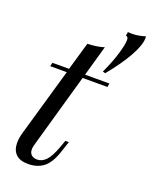

<svg xmlns="http://www.w3.org/2000/svg" viewBox="-151 -885 772 980"><g transform="rotate(20 234.5 -395.0)"><path d="M121 -85Q118 -73 118 -63Q118 -43 130 -33Q142 -23 161 -23Q186 -23 207.5 -44.5Q229 -66 250 -123L264 -162H283L262 -99Q241 -37 207.5 -11.5Q174 14 125 14Q80 14 58 -8Q36 -30 36 -69Q36 -95 45 -126L151 -494H61L66 -514H156L200 -666Q254 -668 290 -680L243 -514H375L372 -494H237ZM384 -753Q384 -772 371 -772L374 -793L395 -792Q430 -792 468 -804Q469 -802 469 -796Q469 -757 434.5 -695Q400 -633 337 -556L323 -560Q354 -627 369 -678.5Q384 -730 384 -753Z"/></g></svg>

Font: Playfair Display
Style: Italic
Weight: 400
Italic angle: -14°
Designer: Claus Eggers Sørensen
Foundry: Claus Eggers Sørensen
Version: Version 1.200; ttfautohint (v1.6)